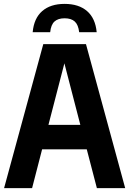

<svg xmlns="http://www.w3.org/2000/svg" viewBox="-20 -967 664 987"><path d="M1 0 202.5 -740H422L623.5 0H478L426 -199.5H196.5L145 0ZM229 -325H393L311 -641.5ZM148 -801.5Q154.5 -873 197 -910Q239.5 -947 312 -947Q385 -947 427.8 -909.8Q470.5 -872.5 477 -801.5H387Q382.5 -840 364.2 -856.5Q346 -873 312 -873Q278.5 -873 260.2 -856.5Q242 -840 238 -801.5Z"/></svg>

Font: Encode Sans Condensed Condensed
Style: Bold
Weight: 700
Width: 3
Designer: Multiple Designers
Foundry: Impallari Type
Version: Version 3.000; ttfautohint (v1.8.3) -l 8 -r 50 -G 200 -x 14 